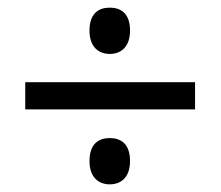

<svg xmlns="http://www.w3.org/2000/svg" viewBox="-20 -603 577 502"><path d="M267 -462C296 -462 320 -480 320 -523C320 -568 296 -583 267 -583C238 -583 214 -568 214 -523C214 -480 238 -462 267 -462ZM46 -317H490V-388H46ZM267 -121C296 -121 320 -139 320 -182C320 -227 296 -242 267 -242C238 -242 214 -227 214 -182C214 -139 238 -121 267 -121Z"/></svg>

Font: Noto Sans Thai
Style: Regular
Weight: 400
Designer: Monotype Design Team
Foundry: Monotype Imaging Inc.
Version: Version 1.901